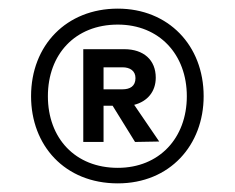

<svg xmlns="http://www.w3.org/2000/svg" viewBox="-20 -732 544 445"><path d="M253 -307C374 -307 452 -396 452 -509C452 -627 370 -712 253 -712C134 -712 52 -627 52 -509C52 -395 130 -307 253 -307ZM253 -343C154 -343 91 -412 91 -509C91 -606 154 -675 253 -675C349 -675 413 -606 413 -509C413 -412 349 -343 253 -343ZM220 -403V-487H241L293 -403L349 -404L291 -489C322 -497 341 -520 341 -552C341 -593 313 -618 268 -618H173V-403ZM220 -576H264C281 -576 294 -568 294 -551C294 -532 281 -525 264 -525H220Z"/></svg>

Font: Rootstock Sans Body
Style: Regular
Weight: 400
Designer: Colophon Foundry, Jonny Pinhorn
Foundry: Colophon Foundry
Version: Version 1.200;FEAKit 1.0